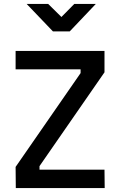

<svg xmlns="http://www.w3.org/2000/svg" viewBox="-20 -952 610 972"><path d="M59 -694H509V-586L180 -111V-93H509L510 0H60L59 -107L388 -582V-601H59ZM333 -793H248L115 -932H224L291 -866L356 -932H465Z"/></svg>

Font: Panefresco 600wt
Style: Regular
Weight: 600
Designer: Campivisivi
Foundry: Campivisivi & Chank Co
Version: Version 1.001